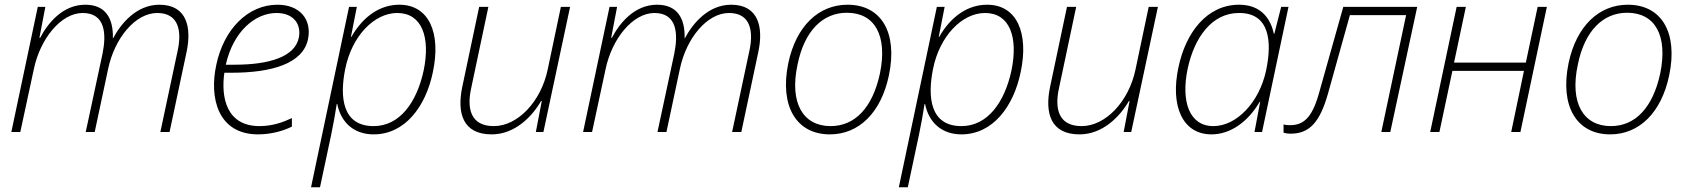

<svg xmlns="http://www.w3.org/2000/svg" viewBox="-20 -559 7151 813"><path d="M28 0H66L123 -265C150 -396 239 -504 330 -504C427 -504 431 -414 414 -331L343 0H381L438 -268C465 -396 552 -504 646 -504C739 -504 750 -424 732 -343L659 0H698L770 -339C792 -442 772 -539 655 -539C559 -539 493 -461 459 -397H458C460 -483 426 -539 341 -539C245 -539 182 -460 150 -399H147L172 -530H140Z M1073 10C1130 10 1183 -6 1216 -23V-59C1180 -42 1135 -25 1079 -25C939 -25 915 -146 930 -251H960C1132 -251 1262 -290 1284 -392C1302 -478 1248 -539 1155 -539C1027 -539 927 -432 896 -285C865 -144 903 10 1073 10ZM1151 -504C1227 -504 1257 -452 1245 -398C1228 -319 1121 -285 974 -285H936C968 -427 1061 -504 1151 -504Z M1297 234H1335L1382 13C1390 -25 1400 -79 1406 -119H1408C1424 -39 1480 10 1562 10C1695 10 1783 -108 1813 -254C1848 -419 1797 -539 1671 -539C1591 -539 1519 -492 1468 -403H1466L1491 -530H1458ZM1562 -25C1431 -25 1417 -145 1442 -268C1470 -407 1565 -504 1662 -504C1767 -504 1803 -401 1774 -261C1745 -126 1673 -25 1562 -25Z M2062 10C2160 10 2233 -65 2271 -131H2274L2249 0H2281L2394 -530H2355L2299 -264C2271 -130 2173 -25 2071 -25C1970 -25 1957 -103 1975 -185L2048 -530H2009L1937 -189C1915 -81 1939 10 2062 10Z M2449 0H2487L2544 -265C2571 -396 2660 -504 2751 -504C2848 -504 2852 -414 2835 -331L2764 0H2802L2859 -268C2886 -396 2973 -504 3067 -504C3160 -504 3171 -424 3153 -343L3080 0H3119L3191 -339C3213 -442 3193 -539 3076 -539C2980 -539 2914 -461 2880 -397H2879C2881 -483 2847 -539 2762 -539C2666 -539 2603 -460 2571 -399H2568L2593 -530H2561Z M3494 10C3617 10 3711 -82 3744 -240C3782 -422 3711 -539 3569 -539C3446 -539 3351 -448 3318 -292C3280 -108 3353 10 3494 10ZM3497 -25C3381 -25 3322 -122 3357 -285C3386 -429 3464 -505 3566 -505C3684 -505 3739 -409 3706 -248C3675 -104 3601 -25 3497 -25Z M3786 234H3824L3871 13C3879 -25 3889 -79 3895 -119H3897C3913 -39 3969 10 4051 10C4184 10 4272 -108 4302 -254C4337 -419 4286 -539 4160 -539C4080 -539 4008 -492 3957 -403H3955L3980 -530H3947ZM4051 -25C3920 -25 3906 -145 3931 -268C3959 -407 4054 -504 4151 -504C4256 -504 4292 -401 4263 -261C4234 -126 4162 -25 4051 -25Z M4551 10C4649 10 4722 -65 4760 -131H4763L4738 0H4770L4883 -530H4844L4788 -264C4760 -130 4662 -25 4560 -25C4459 -25 4446 -103 4464 -185L4537 -530H4498L4426 -189C4404 -81 4428 10 4551 10Z M5110 10C5189 10 5264 -42 5314 -128H5316L5292 0H5324L5436 -530H5405L5376 -416H5374C5362 -473 5325 -539 5227 -539C5091 -539 5001 -422 4970 -274C4935 -112 4986 10 5110 10ZM5118 -25C5016 -25 4980 -129 5009 -268C5038 -403 5113 -504 5226 -504C5357 -505 5367 -382 5341 -260C5312 -125 5216 -25 5118 -25Z M5445 7C5526 7 5569 -43 5603 -162L5696 -495H5934L5829 0H5867L5981 -530H5668L5565 -164C5536 -60 5499 -29 5443 -29C5436 -29 5427 -29 5415 -32V3C5421 5 5433 7 5445 7Z M6036 0H6075L6130 -259H6433L6379 0H6418L6530 -530H6491L6441 -294H6137L6187 -530H6148Z M6798 10C6921 10 7015 -82 7048 -240C7086 -422 7015 -539 6873 -539C6750 -539 6655 -448 6622 -292C6584 -108 6657 10 6798 10ZM6801 -25C6685 -25 6626 -122 6661 -285C6690 -429 6768 -505 6870 -505C6988 -505 7043 -409 7010 -248C6979 -104 6905 -25 6801 -25Z"/></svg>

Font: Noto Sans ExtraLight
Style: Italic
Weight: 200
Italic angle: -12°
Designer: Monotype Design Team
Foundry: Monotype Imaging Inc.
Version: Version 2.013